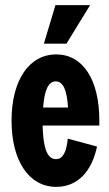

<svg xmlns="http://www.w3.org/2000/svg" viewBox="-20 -720 426 748"><path d="M358 -149 244 -180C239 -126 224 -100 198 -100C164 -100 148 -143 146 -231H367V-250C367 -410 303 -508 199 -508C93 -508 25 -407 25 -250C25 -93 93 8 199 8C281 8 337 -50 358 -149ZM148 -301C153 -368 168 -403 197 -403C226 -403 241 -369 245 -301ZM151 -550H239L331 -700H196Z"/></svg>

Font: Jakob Semi-Condensed
Style: Regular
Weight: 400
Width: 4
Designer: Alan Madić
Foundry: X Cicéro
Version: Version 1.000;Glyphs 3.1.2 (3151)